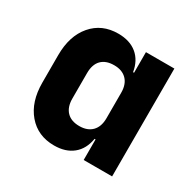

<svg xmlns="http://www.w3.org/2000/svg" viewBox="-130 -699 859 848"><g transform="rotate(30 300.0 -275.0)"><path d="M243 10Q160 10 110 -48.5Q60 -107 60 -205V-345Q60 -443 110 -501.5Q160 -560 243 -560Q302 -560 338.5 -530Q375 -500 384 -445H389V-550H534V0H389V-105H384Q375 -50 338.5 -20Q302 10 243 10ZM297 -120Q338 -120 361 -143.5Q384 -167 384 -210V-340Q384 -383 361 -406.5Q338 -430 297 -430Q255 -430 232.5 -407Q210 -384 210 -340V-210Q210 -167 232.5 -143.5Q255 -120 297 -120Z"/></g></svg>

Font: NKDuy Mono ExtraBold
Style: Regular
Weight: 800
Monospace: yes
Designer: NKDuy
Foundry: NKDuy
Version: Version 2.251; ttfautohint (v1.8.4.7-5d5b)